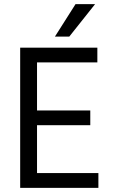

<svg xmlns="http://www.w3.org/2000/svg" viewBox="-20 -903 541 923"><path d="M313 -727H244L343 -883H437ZM453 0H77V-674H448V-603H158V-372H414V-301H158V-71H453Z"/></svg>

Font: Hind Jalandhar
Style: Regular
Weight: 400
Designer: Namrata Goyal
Foundry: Indian Type Foundry
Version: Version 0.702;PS 1.0;hotconv 1.0.81;makeotf.lib2.5.63406